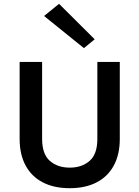

<svg xmlns="http://www.w3.org/2000/svg" viewBox="-20 -974 730 1008"><path d="M83.1 -649H201.1V-245Q201.1 -164.8 241.7 -129.4Q282.3 -93.9 346 -93.9Q409.9 -93.9 450.5 -129.4Q491.1 -164.8 491.1 -245V-649H608.9V-245Q608.9 -163.1 577.6 -105.1Q546.2 -47.1 487.4 -16.6Q428.5 14 346 14Q263.5 14 204.6 -16.6Q145.8 -47.1 114.4 -105.1Q83.1 -163.1 83.1 -245ZM420.5 -721.3 211.4 -890.1 290 -953.9 477.1 -767.7Z"/></svg>

Font: Karla
Style: Regular
Weight: 400
Designer: Jonathan Pinhorn
Version: Version 2.004;gftools[0.9.33]